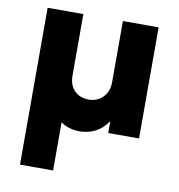

<svg xmlns="http://www.w3.org/2000/svg" viewBox="-81 -584 808 868"><g transform="rotate(10 323.0 -150.0)"><path d="M68 210V-510H232V-227Q232 -184 257 -158.8Q282 -133.5 323 -133.5Q349.5 -133.5 370 -145.8Q390.5 -158 402 -179.5Q413.5 -201 413.5 -229.5V-510H577.5V0H436V-54Q411 -18 377.8 -1.5Q344.5 15 307 15Q283.5 15 261.2 8.8Q239 2.5 220 -11V210Z"/></g></svg>

Font: Geologica Thin Roman
Style: Bold
Weight: 700
Version: Version 1.010;gftools[0.9.28]